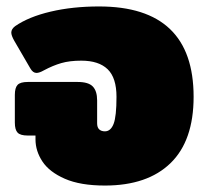

<svg xmlns="http://www.w3.org/2000/svg" viewBox="-20 -560 635 595"><path d="M90 -128V-140H66Q43 -140 34.5 -149Q26 -158 26 -180V-266Q26 -288 34.5 -297Q43 -306 66 -306H221Q254 -306 267.5 -292Q281 -278 281 -249V-178Q281 -165 287.5 -159Q294 -153 305 -153Q323 -153 332 -176Q341 -199 341 -260Q341 -319 313.5 -345.5Q286 -372 232 -372Q196 -372 170 -364.5Q144 -357 116 -342Q102 -334 93 -334Q82 -334 74 -348L24 -434Q15 -450 15 -459Q15 -470 27 -479Q69 -508 137 -524Q205 -540 287 -540Q580 -540 580 -260Q580 -124 508.5 -54.5Q437 15 305 15Q229 15 181 -6Q133 -27 111.5 -59.5Q90 -92 90 -128Z"/></svg>

Font: Mitr
Style: Bold
Weight: 700
Designer: Thanarat Vachiruckul
Foundry: Cadson Demak
Version: Version 1.002